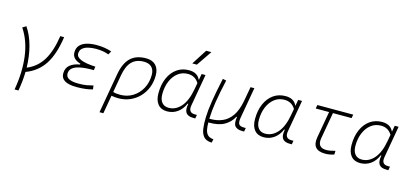

<svg xmlns="http://www.w3.org/2000/svg" viewBox="-77 -1409 4842 2251"><g transform="rotate(15 2344.0 -283.0)"><path d="M150.4 224.6Q188.5 8.8 164.8 -177.5Q141.1 -363.8 49.3 -500.5L92.3 -527.3Q153.3 -438.5 185.8 -317.9Q218.3 -197.3 221.2 -58.6Q342.8 -108.4 410.9 -219.7Q479 -331.1 506.3 -517.6H553.2Q522.5 -304.2 443.1 -182.1Q363.8 -60.1 221.2 -6.8Q218.8 106.9 197.3 224.6Z M844.2 9.8Q652.8 9.8 652.8 -105Q652.8 -171.9 698 -208.3Q743.2 -244.6 815.9 -255.9L817.9 -266.1Q715.3 -296.9 715.3 -377Q715.3 -431.6 746.1 -464.6Q776.9 -497.6 829.3 -512.5Q881.8 -527.3 946.8 -527.3Q1047.9 -527.3 1129.4 -499L1106 -456.5Q1042 -482.4 949.7 -482.4Q899.9 -482.4 856.9 -471.9Q814 -461.4 787.8 -438Q761.7 -414.6 761.7 -374.5Q761.7 -289.6 996.1 -278.3L989.3 -234.4H961.4Q913.1 -234.4 866.7 -229.2Q820.3 -224.1 783 -211.2Q745.6 -198.2 723.6 -174.8Q701.7 -151.4 701.7 -115.2Q701.7 -35.2 856 -35.2Q916.5 -35.2 958 -43Q999.5 -50.8 1032.2 -59.6L1038.6 -13.7Q958.5 9.8 844.2 9.8Z M1547.9 -527.3Q1623.5 -527.3 1665.3 -484.1Q1707 -440.9 1707 -361.3Q1707 -282.2 1680.2 -214.6Q1653.3 -147 1605.2 -96.7Q1557.1 -46.4 1492.4 -18.3Q1427.7 9.8 1351.6 9.8Q1330.1 9.8 1309.3 7.6Q1288.6 5.4 1267.1 2L1228 224.6H1181.2L1266.6 -260.3Q1291 -397.5 1359.1 -462.4Q1427.2 -527.3 1547.9 -527.3ZM1275.4 -46.4Q1303.7 -35.2 1362.3 -35.2Q1447.3 -35.2 1514.6 -77.4Q1582 -119.6 1621.1 -192.4Q1660.2 -265.1 1660.2 -356.4Q1660.2 -416.5 1627 -449.5Q1593.8 -482.4 1533.2 -482.4Q1440.4 -482.4 1386.7 -428.2Q1333 -374 1313 -259.3Z M2209 -444.3 2222.2 -517.6H2269L2201.2 -131.8Q2184.6 -40 2267.6 -40H2292.5L2284.7 4.9H2261.2Q2194.3 4.9 2170.2 -30.3Q2146 -65.4 2161.6 -139.6H2153.3Q2122.6 -67.9 2067.6 -28.8Q2012.7 10.3 1941.9 10.3Q1869.6 10.3 1830.3 -36.9Q1791 -84 1791 -169.4Q1791 -275.4 1825.9 -354.7Q1860.8 -434.1 1923.3 -478.3Q1985.8 -522.5 2069.8 -522.5Q2171.4 -522.5 2206.5 -444.3ZM2068.4 -477.5Q1999 -477.5 1947.3 -437.5Q1895.5 -397.5 1866.5 -328.4Q1837.4 -259.3 1837.4 -171.9Q1837.4 -106 1866.9 -70.3Q1896.5 -34.7 1949.2 -34.7Q2035.2 -34.7 2098.6 -107.2Q2162.1 -179.7 2188 -325.7L2201.7 -401.9Q2155.8 -477.5 2068.4 -477.5ZM2084 -609.4 2203.1 -794.9H2266.1L2139.6 -609.4Z M2543 229 2535.2 228.5Q2473.6 224.6 2444.1 189.9Q2414.6 155.3 2406.5 95.7Q2398.4 36.1 2400.9 -42.5Q2403.3 -124 2421.9 -241.7Q2440.4 -359.4 2477.1 -527.3L2520 -518.1Q2483.4 -356.9 2465.3 -241.5Q2447.3 -126 2445.3 -42Q2445.3 -38.1 2445.3 -34.7H2452.6Q2533.7 -33.7 2600.3 -61.3Q2667 -88.9 2714.1 -155.5Q2761.2 -222.2 2783.7 -337.9L2787.1 -357.9Q2787.6 -358.9 2787.6 -359.9V-359.4L2815.9 -517.1H2862.3L2796.4 -143.1Q2786.6 -85.9 2801 -63Q2815.4 -40 2861.3 -40H2885.7L2877.4 4.9H2853.5Q2791 4.9 2765.1 -27.3Q2739.3 -59.6 2753.4 -138.7H2745.1Q2709.5 -69.8 2638.9 -28.8Q2568.4 12.2 2447.8 10.3H2444.8Q2444.8 57.6 2451.9 94.5Q2459 131.3 2478.8 154.3Q2498.5 177.2 2538.1 183.6L2553.7 186Z M3380.9 -444.3 3394 -517.6H3440.9L3373 -131.8Q3356.4 -40 3439.5 -40H3464.4L3456.5 4.9H3433.1Q3366.2 4.9 3342 -30.3Q3317.9 -65.4 3333.5 -139.6H3325.2Q3294.4 -67.9 3239.5 -28.8Q3184.6 10.3 3113.8 10.3Q3041.5 10.3 3002.2 -36.9Q2962.9 -84 2962.9 -169.4Q2962.9 -275.4 2997.8 -354.7Q3032.7 -434.1 3095.2 -478.3Q3157.7 -522.5 3241.7 -522.5Q3343.3 -522.5 3378.4 -444.3ZM3240.2 -477.5Q3170.9 -477.5 3119.1 -437.5Q3067.4 -397.5 3038.3 -328.4Q3009.3 -259.3 3009.3 -171.9Q3009.3 -106 3038.8 -70.3Q3068.4 -34.7 3121.1 -34.7Q3207 -34.7 3270.5 -107.2Q3334 -179.7 3359.9 -325.7L3373.5 -401.9Q3327.6 -477.5 3240.2 -477.5Z M3860.8 9.8Q3695.8 9.8 3724.1 -152.3L3780.8 -473.6H3618.7L3626.5 -517.6H4062L4054.2 -473.6H3827.6L3771 -152.3Q3751 -35.2 3863.8 -35.2Q3904.8 -35.2 3970.7 -53.7L3969.2 -8.8Q3916 9.8 3860.8 9.8Z M4552.7 -444.3 4565.9 -517.6H4612.8L4544.9 -131.8Q4528.3 -40 4611.3 -40H4636.2L4628.4 4.9H4605Q4538.1 4.9 4513.9 -30.3Q4489.7 -65.4 4505.4 -139.6H4497.1Q4466.3 -67.9 4411.4 -28.8Q4356.4 10.3 4285.6 10.3Q4213.4 10.3 4174.1 -36.9Q4134.8 -84 4134.8 -169.4Q4134.8 -275.4 4169.7 -354.7Q4204.6 -434.1 4267.1 -478.3Q4329.6 -522.5 4413.6 -522.5Q4515.1 -522.5 4550.3 -444.3ZM4412.1 -477.5Q4342.8 -477.5 4291 -437.5Q4239.3 -397.5 4210.2 -328.4Q4181.2 -259.3 4181.2 -171.9Q4181.2 -106 4210.7 -70.3Q4240.2 -34.7 4293 -34.7Q4378.9 -34.7 4442.4 -107.2Q4505.9 -179.7 4531.7 -325.7L4545.4 -401.9Q4499.5 -477.5 4412.1 -477.5Z"/></g></svg>

Font: Cascadia Mono PL ExtraLight
Style: Italic
Weight: 200
Italic angle: -10°
Monospace: yes
Designer: Aaron Bell
Foundry: Saja Typeworks
Version: Version 2404.023; ttfautohint (v1.8.4)